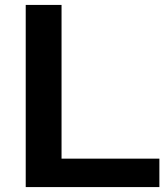

<svg xmlns="http://www.w3.org/2000/svg" viewBox="-20 -760 676 780"><path d="M84.5 0V-740H230V-115.5H627.5V0Z"/></svg>

Font: Encode Sans SC Expanded SemiBold
Style: Regular
Weight: 600
Width: 7
Designer: Multiple Designers
Foundry: Impallari Type
Version: Version 3.002